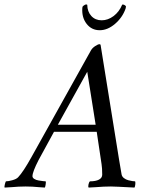

<svg xmlns="http://www.w3.org/2000/svg" viewBox="-75 -848 667 871"><path d="M333 -25.4Q359.4 -25.4 374 -33.2Q388.7 -41 388.7 -55.7Q388.7 -85 385.7 -103.5L363.8 -250H169.9Q120.6 -160.6 100.1 -122.1Q72.3 -67.9 72.3 -48.8Q72.3 -41.5 80.3 -36.4Q88.4 -31.2 100.1 -29.3Q111.8 -27.3 119.9 -26.4Q127.9 -25.4 132.3 -25.4Q133.8 -23.4 132.3 -12.5Q130.9 -1.5 128.4 2.9Q115.2 2.4 100.3 1Q85.4 -0.5 72.3 -1.2Q59.1 -2 41.5 -2Q22.9 -2 9 -1.2Q-4.9 -0.5 -21.7 1Q-38.6 2.4 -54.2 2.9Q-55.7 1 -53.5 -9.5Q-51.3 -20 -48.3 -25.4Q-37.1 -25.4 -18.8 -30.5Q-0.5 -35.6 7.3 -43.9Q30.8 -68.8 67.9 -135.7L337.4 -619.1Q343.3 -629.9 356.4 -638.7Q369.6 -647.5 376.5 -647.5Q379.9 -647.5 381.3 -644.5L465.3 -123Q475.1 -63.5 476.6 -56.6Q478.5 -46.9 487.3 -40Q496.1 -33.2 507.3 -30.3Q518.6 -27.3 526.1 -26.4Q533.7 -25.4 538.1 -25.4Q540 -19.5 538.6 -9.8Q537.1 0 535.2 2.9Q444.8 -2 428.2 -2Q409.7 -2 394.5 -1.2Q379.4 -0.5 360.8 1Q342.3 2.4 327.1 2.9Q324.2 -1 326.4 -11.2Q328.6 -21.5 333 -25.4ZM187.5 -282.2H358.9L320.8 -522.5ZM496.6 -818.4Q496.6 -816.4 494.6 -808.6Q480.5 -768.6 446.8 -739.7Q413.1 -710.9 377.4 -710.9Q340.8 -710.9 318.4 -739.3Q295.9 -767.6 298.3 -809.6Q298.3 -810.5 298.8 -813.7Q299.3 -816.9 299.3 -817.4Q302.2 -821.8 309.3 -825.7Q316.4 -829.6 320.8 -826.2Q321.3 -794.9 339.4 -775.4Q357.4 -755.9 386.2 -755.9Q414.6 -755.9 440.2 -775.1Q465.8 -794.4 479 -826.2Q481.9 -829.1 488.5 -825.9Q495.1 -822.8 496.6 -818.4Z"/></svg>

Font: Amiri
Style: Slanted
Weight: 400
Italic angle: 9°
Designer: Khaled Hosny
Version: Version 000.107